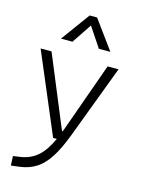

<svg xmlns="http://www.w3.org/2000/svg" viewBox="-148 -878 881 1195"><g transform="rotate(15 293.0 -280.5)"><path d="M44.4 234.4 41.5 173.8 90.3 166.5Q151.4 157.2 195.8 119.4Q240.2 81.5 277.8 0H253.9L34.7 -517.6H105L296.4 -55.2H300.8Q303.7 -62.5 306.6 -70.3L466.3 -517.6H536.6L358.9 -45.9Q323.7 47.4 286.9 104.5Q250 161.6 205.3 190.4Q160.6 219.2 102.1 227.1ZM141.1 -609.4 276.4 -794.9H324.2L459.5 -609.4H385.3L300.3 -736.8L215.3 -609.4Z"/></g></svg>

Font: Cascadia Code NF Light
Style: Regular
Weight: 300
Monospace: yes
Designer: Aaron Bell
Foundry: Saja Typeworks
Version: Version 2404.023; ttfautohint (v1.8.4)